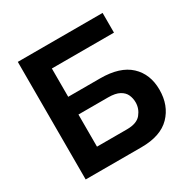

<svg xmlns="http://www.w3.org/2000/svg" viewBox="-160 -857 988 1004"><g transform="rotate(-30 334.0 -355.0)"><path d="M76 0V-710H588V-591H213V-420H406Q525 -420 585 -364Q645 -308 645 -214Q645 -119 587 -59.5Q529 0 413 0ZM213 -119H394Q454 -119 479 -150Q504 -181 504 -219Q504 -243 494.5 -264.5Q485 -286 460.5 -299.5Q436 -313 392 -313H213Z"/></g></svg>

Font: Raleway
Style: Bold
Weight: 700
Designer: Matt McInerney, Pablo Impallari, Rodrigo Fuenzalida
Foundry: Matt McInerney, Pablo Impallari, Rodrigo Fuenzalida
Version: Version 4.026